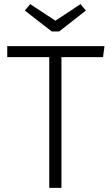

<svg xmlns="http://www.w3.org/2000/svg" viewBox="-20 -908 535 928"><path d="M369 -888 248 -808 126 -888 100 -857 230 -756H266L395 -857ZM485 -685H15V-632H218V0H277V-632H478Z"/></svg>

Font: FiraGO Light
Style: Regular
Weight: 300
Designer: bBox Type
Foundry: bBox Type GmbH
Version: Version 1.001;PS 001.001;hotconv 1.0.88;makeotf.lib2.5.64775